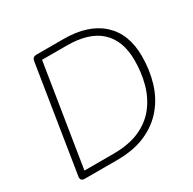

<svg xmlns="http://www.w3.org/2000/svg" viewBox="-155 -866 1035 1028"><g transform="rotate(-30 362.5 -352.5)"><path d="M85 0Q72 0 66 -7Q60 -14 62 -27L166 -682Q168 -694 175 -699.5Q182 -705 193 -705H360Q513 -705 596 -629.5Q679 -554 679 -416Q679 -331 656.5 -256Q634 -181 586 -123.5Q538 -66 463.5 -33Q389 0 284 0ZM106 -39H286Q382 -39 448.5 -69Q515 -99 556 -152Q597 -205 615.5 -273Q634 -341 634 -416Q634 -538 565 -602Q496 -666 359 -666H206Z"/></g></svg>

Font: Nunito ExtraLight
Style: Italic
Weight: 200
Italic angle: -9°
Designer: Vernon Adams
Foundry: Vernon Adams
Version: Version 3.602